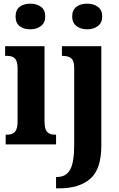

<svg xmlns="http://www.w3.org/2000/svg" viewBox="-20 -788 648 1048"><path d="M65 -698Q65 -733 87 -750.5Q109 -768 145 -768Q181 -768 204 -750.5Q227 -733 227 -698Q227 -664 203.5 -646Q180 -628 145 -628Q109 -628 87 -645.5Q65 -663 65 -698ZM11 -53H20Q48 -53 62 -69Q76 -85 76 -125V-415Q76 -453 62 -468Q48 -483 22 -483H8V-536H223V-125Q223 -84 237 -68.5Q251 -53 277 -53H286V0H11ZM374 -698Q374 -733 396.5 -750.5Q419 -768 456 -768Q491 -768 514.5 -750.5Q538 -733 538 -698Q538 -664 514.5 -646Q491 -628 456 -628Q420 -628 397 -646Q374 -664 374 -698ZM286 178H292Q340 178 362.5 138.5Q385 99 385 0V-417Q385 -456 369 -469.5Q353 -483 322 -483H318V-536H533V8Q533 135 473 187.5Q413 240 304 240H286Z"/></svg>

Font: Noto Serif CondExtraBold
Style: Regular
Weight: 800
Width: 3
Designer: Monotype Design Team
Foundry: Monotype Imaging Inc.
Version: Version 1.001